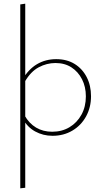

<svg xmlns="http://www.w3.org/2000/svg" viewBox="-20 -733 561 1042"><path d="M265 4Q214 4 171 -19.5Q128 -43 103 -90L113 -107Q138 -63 176 -40.5Q214 -18 263 -18Q316 -18 357 -42.5Q398 -67 422 -110.5Q446 -154 446 -210Q446 -262 425 -303Q404 -344 367.5 -367.5Q331 -391 281 -391Q234 -391 190.5 -368Q147 -345 115 -290L101 -300Q134 -357 180.5 -384.5Q227 -412 285 -412Q343 -412 385 -386Q427 -360 450.5 -314.5Q474 -269 474 -211Q474 -150 447 -101Q420 -52 372.5 -24Q325 4 265 4ZM90 289V-709L117 -713V286Z"/></svg>

Font: Ysabeau Office Thin
Style: Regular
Weight: 250
Designer: Christian Thalmann (Catharsis Fonts)
Version: Version 2.001;gftools[0.9.30]; featfreeze: tnum,lnum,ss02